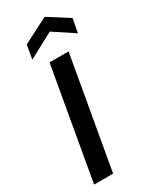

<svg xmlns="http://www.w3.org/2000/svg" viewBox="-234 -989 847 1049"><g transform="rotate(-30 189.5 -464.5)"><path d="M26 0 149 -700H269L146 0ZM75 -760 90 -847 250 -929 379 -847 363 -760 234 -845Z"/></g></svg>

Font: DM Sans 20pt SemiBold
Style: Italic
Weight: 600
Italic angle: -10°
Version: Version 4.004;gftools[0.9.30]